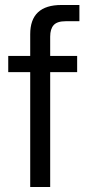

<svg xmlns="http://www.w3.org/2000/svg" viewBox="-20 -749 343 769"><path d="M101 0V-460H13V-525H101V-612Q101 -729 226 -729H298V-664H243Q209 -664 195 -648.5Q181 -633 181 -602V-525H289V-460H181V0Z"/></svg>

Font: Mona Sans
Style: Regular
Weight: 400
Designer: Deni Anggara
Foundry: GitHub
Version: Version 2.000;Glyphs 3.2.3 (3260)